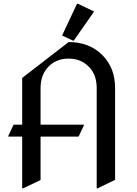

<svg xmlns="http://www.w3.org/2000/svg" viewBox="-20 -980 728 1019"><path d="M24.4 -254.9V-259.8L52.2 -318.4H97.7V-566.4L344.2 -756.8Q455.6 -756.8 524.9 -686Q590.8 -618.7 590.8 -512.7V-25.4L498 19.5H493.2V-512.7Q493.2 -578.1 458 -618.7Q414.6 -668.9 344.2 -668.9Q272.5 -668.9 230.5 -618.7Q195.3 -576.7 195.3 -512.7V-318.4H424.8V-313.5L397 -254.9H195.3V-24.4L102.5 19.5H97.7V-254.9ZM388.7 -960H393.6L479.5 -918.9L371.6 -764.6H366.7L309.6 -791.5Z"/></svg>

Font: Nova Cut
Style: Book
Weight: 400
Version: Version 2.000